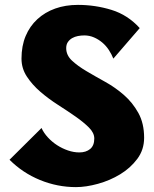

<svg xmlns="http://www.w3.org/2000/svg" viewBox="-20 -751 631 786"><path d="M325 -606Q312 -606 299 -603.5Q286 -601 275.5 -595Q265 -589 258 -579Q251 -569 251 -554Q251 -525 274.5 -503Q298 -481 333.5 -460Q369 -439 410.5 -416Q452 -393 487.5 -362Q523 -331 546.5 -288.5Q570 -246 570 -187Q570 -138 542 -100.5Q514 -63 472 -37.5Q430 -12 381 1.5Q332 15 291 15Q215 15 144 -14Q73 -43 19 -97L150 -227Q159 -207 176 -188.5Q193 -170 214 -156.5Q235 -143 258.5 -135Q282 -127 305 -127Q332 -127 349 -141Q366 -155 366 -184Q366 -207 344 -229Q322 -251 289 -274Q256 -297 217 -322Q178 -347 145 -375.5Q112 -404 90 -437.5Q68 -471 68 -511Q68 -563 85 -603.5Q102 -644 133 -672.5Q164 -701 206 -716Q248 -731 299 -731Q370 -731 436.5 -710.5Q503 -690 552 -636L444 -511Q437 -529 425.5 -546.5Q414 -564 398.5 -577Q383 -590 364.5 -598Q346 -606 325 -606Z"/></svg>

Font: CAT Rhythmus
Style: Regular
Weight: 400
Designer: Peter Wiegel nach alter Vorlage
Foundry: Peter Wiegel
Version: 1.000